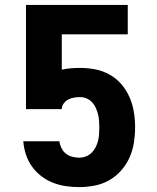

<svg xmlns="http://www.w3.org/2000/svg" viewBox="-20 -755 640 783"><path d="M303 8Q275 8 248 4Q221 0 195.5 -10Q170 -20 148 -37Q126 -54 110 -76.5Q94 -99 85.5 -125.5Q77 -152 75 -179H222Q224 -165 230.5 -151.5Q237 -138 248 -129Q259 -120 273.5 -116Q288 -112 303 -112Q317 -112 330 -117Q343 -122 353 -131.5Q363 -141 369.5 -153.5Q376 -166 379.5 -179.5Q383 -193 384 -207Q385 -221 385 -235V-236Q385 -249 384 -263Q383 -277 379.5 -290Q376 -303 370.5 -315.5Q365 -328 355.5 -338Q346 -348 333.5 -353.5Q321 -359 307 -359Q295 -359 282.5 -357Q270 -355 259 -349.5Q248 -344 240 -333.5Q232 -323 232 -310H86V-735H501V-615H232V-471Q250 -475 269 -476.5Q288 -478 307 -478Q338 -478 369 -472Q400 -466 427.5 -450.5Q455 -435 475.5 -411Q496 -387 508.5 -358Q521 -329 526 -298Q531 -267 531 -235Q531 -204 526 -172.5Q521 -141 508 -112Q495 -83 473.5 -59Q452 -35 424.5 -19.5Q397 -4 365.5 2Q334 8 303 8Z"/></svg>

Font: Iosevka Heavy Extended
Style: Regular
Weight: 900
Width: 7
Monospace: yes
Designer: Belleve Invis
Foundry: Belleve Invis
Version: Version 32.5.0; ttfautohint (v1.8.4)